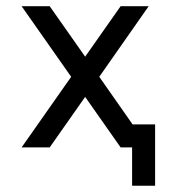

<svg xmlns="http://www.w3.org/2000/svg" viewBox="-20 -469 562 611"><path d="M473.6 122.1H400.4V0H363.8L251 -160.6L138.2 0H48.8L206.5 -224.6L48.8 -449.2H138.2L251 -288.6L363.8 -449.2H453.1L295.9 -224.6L401.9 -73.2H473.6Z"/></svg>

Font: Catrinity
Style: Regular
Weight: 400
Designer: Alexander Lange
Foundry: High-Logic / Made with FontCreator
Version: Version 2.090;May 20, 2024;FontCreator 15.0.0.2974 64-bit